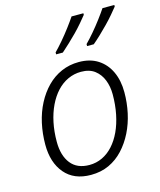

<svg xmlns="http://www.w3.org/2000/svg" viewBox="-115 -849 786 941"><g transform="rotate(-15 277.5 -378.5)"><path d="M230 9Q144 9 97.5 -46Q51 -101 51 -192Q51 -248 62.5 -300Q74 -352 97 -396Q120 -440 152 -472.5Q184 -505 225 -523Q266 -541 314 -541Q371 -541 410.5 -515.5Q450 -490 471 -445Q492 -400 492 -340Q492 -287 481 -236Q470 -185 448 -141Q426 -97 394.5 -63Q363 -29 322 -10Q281 9 230 9ZM235 -40Q270 -40 300.5 -54.5Q331 -69 355.5 -96Q380 -123 397.5 -160.5Q415 -198 424.5 -245Q434 -292 434 -345Q434 -385 421 -418Q408 -451 381.5 -471.5Q355 -492 312 -492Q277 -492 245.5 -477.5Q214 -463 189 -436Q164 -409 146 -371.5Q128 -334 118.5 -288.5Q109 -243 109 -191Q109 -121 141 -80.5Q173 -40 235 -40ZM374 -616Q393 -635 416 -662Q439 -689 460 -717Q481 -745 495 -766H555V-758Q543 -743 526 -723Q509 -703 488.5 -682Q468 -661 447.5 -641.5Q427 -622 408 -606H374ZM217 -616Q236 -635 259 -662Q282 -689 303 -717Q324 -745 338 -766H398V-758Q386 -743 369 -723Q352 -703 331.5 -682Q311 -661 290 -641.5Q269 -622 251 -606H217Z"/></g></svg>

Font: Noto Sans Display Light
Style: Italic
Weight: 300
Italic angle: -12°
Designer: Monotype Design Team
Foundry: Monotype Imaging Inc.
Version: Version 2.003